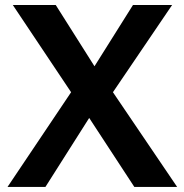

<svg xmlns="http://www.w3.org/2000/svg" viewBox="-20 -742 732 762"><path d="M683.1 0H513.2L334 -273.9L160.2 0H9.8L262.2 -376L30.8 -722.2H201.2L355 -479L507.8 -722.2H663.1L428.2 -376Z"/></svg>

Font: Perun
Style: Bold
Weight: 700
Foundry: Copyright (c) Stefan Peev, Context Ltd, 2016
Version: Version 1.0000